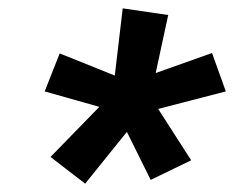

<svg xmlns="http://www.w3.org/2000/svg" viewBox="-20 -844 561 460"><path d="M184 -404 101 -468 218 -588 87 -625 123 -716 255 -663 274 -824 383 -808 353 -669 488 -717 521 -625 359 -583 438 -460 341 -413 284 -528Z"/></svg>

Font: Iosevka Web
Style: Bold Italic
Weight: 700
Italic angle: -9°
Monospace: yes
Designer: Belleve Invis
Foundry: Belleve Invis
Version: Version 28.0.3; ttfautohint (v1.8.3)